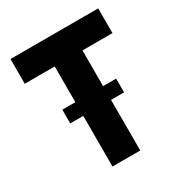

<svg xmlns="http://www.w3.org/2000/svg" viewBox="-170 -840 901 959"><g transform="rotate(-30 281.0 -360.0)"><path d="M201.2 0V-599.6H361.3V0ZM28.3 -577.1V-719.7H534.2V-577.1ZM126 -292V-371.1H436.5V-292Z"/></g></svg>

Font: Reddit Mono ExtraBold
Style: Regular
Weight: 800
Monospace: yes
Designer: Stephen Hutchings
Foundry: Reddit
Version: Version 1.014